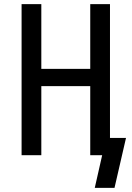

<svg xmlns="http://www.w3.org/2000/svg" viewBox="-20 -755 640 934"><path d="M441 159 477 0H419V-336H181V0H85V-735H181V-420H419V-735H515V-84H593L537 159Z"/></svg>

Font: Iosevka Curly Medium Extended
Style: Regular
Weight: 500
Width: 7
Monospace: yes
Designer: Belleve Invis
Foundry: Belleve Invis
Version: Version 11.1.0; ttfautohint (v1.8.3)